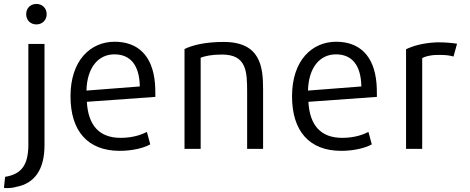

<svg xmlns="http://www.w3.org/2000/svg" viewBox="-64 -754 2387 975"><path d="M162 -17V-531H80V-13C78 81 48 130 -38 144L-44 200C-38 201 -32 201 -25 201C-10 201 6 199 18 195C111 178 162 108 162 -17ZM173 -682C173 -713 150 -734 121 -734C91 -734 69 -713 69 -682C69 -651 91 -630 121 -630C150 -630 173 -651 173 -682Z M646 -315 375 -294C378 -411 435 -478 517 -478C597 -478 644 -425 646 -315ZM725 -262C725 -303 724 -317 723 -330C711 -474 634 -542 518 -542C397 -542 294 -449 294 -265C294 -88 382 12 544 12C614 12 672 -5 699 -21L682 -84C656 -71 613 -54 549 -54C440 -54 384 -117 377 -237Z M1272 2V-300C1272 -413 1260 -541 1072 -541C981 -541 916 -526 873 -505V2H955V-461C976 -469 1009 -477 1063 -477C1188 -477 1191 -392 1191 -286V2Z M1771 -315 1500 -294C1503 -411 1560 -478 1642 -478C1722 -478 1769 -425 1771 -315ZM1850 -262C1850 -303 1849 -317 1848 -330C1836 -474 1759 -542 1643 -542C1522 -542 1419 -449 1419 -265C1419 -88 1507 12 1669 12C1739 12 1797 -5 1824 -21L1807 -84C1781 -71 1738 -54 1674 -54C1565 -54 1509 -117 1502 -237Z M2257 -532C2231 -536 2198 -539 2167 -539H2154C2083 -536 2034 -521 1998 -504V2H2080V-459C2092 -466 2119 -475 2158 -475H2173C2198 -475 2218 -473 2239 -467C2245 -488 2251 -510 2257 -532Z"/></svg>

Font: Repo
Style: Regular
Weight: 400
Designer: Stefan Peev
Foundry: Context Ltd
Version: Version 0.000